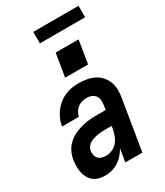

<svg xmlns="http://www.w3.org/2000/svg" viewBox="-224 -1004 948 1102"><g transform="rotate(-30 250.0 -452.5)"><path d="M137 8Q116 8 96 3Q76 -2 61 -13.5Q46 -25 36 -42.5Q26 -60 22 -79.5Q18 -99 18 -119.5Q18 -140 21 -161Q25 -187 36.5 -211.5Q48 -236 68 -255Q88 -274 112.5 -286Q137 -298 162.5 -305Q188 -312 214 -314.5Q240 -317 265 -317H325L329 -345Q332 -361 330.5 -377.5Q329 -394 320.5 -407Q312 -420 297 -426Q282 -432 265 -432Q250 -432 234 -428Q218 -424 205 -414Q192 -404 183.5 -389.5Q175 -375 172 -360H60Q64 -383 73.5 -405.5Q83 -428 97.5 -448Q112 -468 131.5 -484Q151 -500 173 -510Q195 -520 218.5 -524Q242 -528 265 -528Q292 -528 318.5 -523.5Q345 -519 368 -507.5Q391 -496 408 -477Q425 -458 434 -434Q443 -410 443.5 -383Q444 -356 439 -329L385 0H272L286 -85Q274 -65 258.5 -47Q243 -29 223 -16.5Q203 -4 181 2Q159 8 137 8ZM197 -88Q218 -88 238.5 -97.5Q259 -107 273 -124Q287 -141 294.5 -161.5Q302 -182 306 -203L309 -221H265Q253 -221 240 -220Q227 -219 214 -217Q201 -215 188.5 -211Q176 -207 164 -200.5Q152 -194 144 -182.5Q136 -171 133 -159Q131 -144 134 -130Q137 -116 146 -106Q155 -96 169 -92Q183 -88 197 -88ZM368 -594H216L241 -746H393ZM189 -837V-913H489V-837Z"/></g></svg>

Font: Iosevka SS04 Oblique
Style: Bold
Weight: 700
Italic angle: -9°
Monospace: yes
Designer: Belleve Invis
Foundry: Belleve Invis
Version: Version 19.0.0; ttfautohint (v1.8.4)